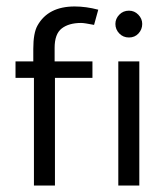

<svg xmlns="http://www.w3.org/2000/svg" viewBox="-20 -574 509 594"><path d="M149 -426V-384H266V-333H150V0H85V-333H28V-384H83V-423Q83 -472 96 -495Q129 -554 211 -554Q246 -554 284 -544L271 -497Q241 -503 231 -503Q193 -503 171 -486Q149 -469 149 -426ZM337 -500Q337 -516 349 -528.5Q361 -541 379 -541Q396 -541 408 -528.5Q420 -516 420 -500Q420 -483 408.5 -470.5Q397 -458 379 -458Q361 -458 349 -470.5Q337 -483 337 -500ZM411 0H346V-384H411Z"/></svg>

Font: Cambay Devanagari
Style: Regular
Weight: 400
Designer: Pooja Saxena
Foundry: Pooja Saxena
Version: Version 1.180;PS 001.180;hotconv 1.0.70;makeotf.lib2.5.58329